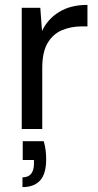

<svg xmlns="http://www.w3.org/2000/svg" viewBox="-20 -528 403 786"><path d="M69 0V-496H145L152 -401Q175 -450 222 -479Q269 -508 338 -508V-420H315Q271 -420 234 -404.5Q197 -389 175 -352Q153 -315 153 -250V0ZM72 238V198Q119 198 119 141V127H73V50H159Q165 70 167 89Q169 108 169 124Q169 184 144 211Q119 238 72 238Z"/></svg>

Font: DeepMind Sans
Style: Regular
Weight: 400
Designer: Jonny Pinhorn / Modifications: Colophon Foundry
Foundry: Colophon Foundry
Version: Version 1.002; ttfautohint (v1.8.2)